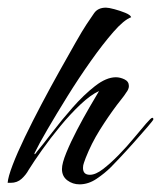

<svg xmlns="http://www.w3.org/2000/svg" viewBox="-27 -478 421 502"><path d="M181 4Q163 4 149 -6.5Q135 -17 135 -36Q135 -51 146.5 -79Q158 -107 174.5 -138.5Q191 -170 207 -197.5Q223 -225 232 -240Q210 -230 183.5 -205Q157 -180 131 -148.5Q105 -117 83 -86Q61 -55 48 -34Q41 -21 29.5 -10.5Q18 0 1 0H-7Q-6 -15 6 -46.5Q18 -78 38 -119.5Q58 -161 81.5 -205.5Q105 -250 128.5 -292Q152 -334 170.5 -366.5Q189 -399 199 -414Q209 -429 219 -443.5Q229 -458 250 -458Q257 -458 272 -454Q287 -450 300.5 -444.5Q314 -439 316 -433Q297 -426 269.5 -394.5Q242 -363 210.5 -318.5Q179 -274 149.5 -226.5Q120 -179 97 -139.5Q74 -100 64 -79Q64 -78 63.5 -77.5Q63 -77 63 -76Q63 -75 63.5 -75Q64 -75 64 -75Q65 -75 67 -78Q69 -81 70 -82Q85 -100 109.5 -132Q134 -164 163 -197Q192 -230 221.5 -253Q251 -276 276 -276Q287 -276 298.5 -270.5Q310 -265 310 -253Q310 -245 303 -236Q298 -228 291.5 -220Q285 -212 279 -204Q255 -172 233.5 -137.5Q212 -103 197 -65Q195 -59 192.5 -52.5Q190 -46 190 -39Q190 -21 208 -21Q223 -21 242.5 -36Q262 -51 283.5 -73Q305 -95 323.5 -117.5Q342 -140 355 -155Q368 -170 371 -170Q374 -170 374 -166Q374 -164 359 -146.5Q344 -129 323.5 -106Q303 -83 285.5 -64.5Q268 -46 263 -41Q247 -25 225.5 -10.5Q204 4 181 4Z"/></svg>

Font: Caramel
Style: Regular
Weight: 400
Designer: Robert E. Leuschke
Foundry: Robert E. Leuschke
Version: Version 1.010